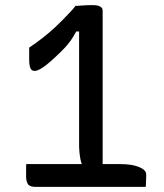

<svg xmlns="http://www.w3.org/2000/svg" viewBox="-20 -730 640 750"><path d="M275 -707Q279 -707 285.5 -707.5Q292 -708 300.5 -708.5Q309 -709 317.5 -709.5Q326 -710 332.5 -710Q339 -710 344 -710Q356 -710 364 -707.5Q372 -705 376.5 -700.5Q381 -696 381 -687Q381 -676 381 -640.5Q381 -605 381 -553.5Q381 -502 381 -442Q381 -382 381 -321Q381 -260 381 -206.5Q381 -153 381 -114Q381 -75 381 -59H298L301 -86Q297 -94 294.5 -106.5Q292 -119 290.5 -134Q289 -149 289 -161Q289 -171 289 -198Q289 -225 289 -264Q289 -303 289 -348Q289 -393 289 -438Q289 -483 289 -523Q289 -563 289 -592.5Q289 -622 289 -635L310 -607H260L291 -633Q278 -606 265 -585Q252 -564 235 -545.5Q218 -527 196 -507Q176 -488 160.5 -476Q145 -464 134 -458.5Q123 -453 115 -453Q108 -453 103.5 -457Q99 -461 96.5 -470.5Q94 -480 94 -495V-544Q121 -562 146 -581.5Q171 -601 196 -624Q211 -638 225.5 -653Q240 -668 253 -681.5Q266 -695 275 -707ZM83 -89Q85 -89 104 -89Q123 -89 152.5 -89Q182 -89 217 -89Q252 -89 288.5 -89Q325 -89 358 -89Q391 -89 415 -89Q439 -89 449 -89Q496 -89 523.5 -77.5Q551 -66 551 -49Q551 -45 551 -38.5Q551 -32 550.5 -24.5Q550 -17 550 -10.5Q550 -4 549 0Q547 0 524 0Q501 0 464.5 0Q428 0 384.5 0Q341 0 297 0Q253 0 214.5 0Q176 0 150.5 0Q125 0 119 0Q109 0 102.5 -2Q96 -4 91 -8Q87 -13 84.5 -21Q82 -29 82 -38Q82 -42 82 -47Q82 -52 82 -58Q82 -64 82 -70Q82 -76 82 -81Q82 -86 83 -89Z"/></svg>

Font: Rec Mono Semicasual
Style: Regular
Weight: 400
Version: Version 1.085; ttfautohint (v1.8.4.7-5d5b)